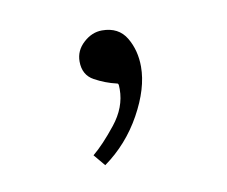

<svg xmlns="http://www.w3.org/2000/svg" viewBox="-39 -546 348 294"><g transform="rotate(-10 135.0 -399.0)"><path d="M184.1 -436Q184.1 -402.3 162.1 -362.5Q140.1 -322.8 104 -296.9L88.9 -314.9Q105.5 -328.6 125.7 -354Q146 -379.4 146 -407.7Q146 -410.2 145.8 -413.6Q145.5 -417 143.1 -417Q126 -420.9 109.4 -429.9Q92.8 -439 92.8 -460Q92.8 -477.1 106 -489Q119.1 -501 134.8 -501Q160.6 -501 172.4 -481.2Q184.1 -461.4 184.1 -436Z"/></g></svg>

Font: Lateef SemiBold
Style: Regular
Weight: 600
Designer: SIL International
Foundry: SIL International
Version: Version 4.200